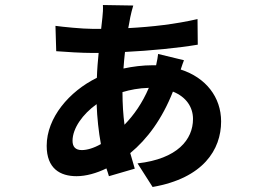

<svg xmlns="http://www.w3.org/2000/svg" viewBox="-20 -696 1040 765"><path d="M476 -199C471 -238 468 -281 468 -329C498 -338 533 -345 573 -346C547 -285 513 -237 476 -199ZM306 -98C280 -98 269 -112 269 -135C269 -185 310 -242 365 -281C367 -226 373 -171 382 -122C354 -106 327 -98 306 -98ZM610 -481C609 -471 606 -453 602 -436H588C549 -436 509 -431 472 -423C473 -445 476 -467 478 -489C580 -494 691 -505 768 -518L767 -620C680 -600 587 -589 491 -584C494 -600 497 -614 499 -627C503 -644 506 -659 511 -674L390 -676C391 -663 390 -641 388 -626L383 -581H349C308 -581 229 -589 201 -593L204 -492C241 -489 306 -485 349 -485H373C370 -454 367 -421 366 -386C256 -332 166 -227 166 -115C166 -24 220 6 285 6C323 6 365 -6 404 -25C408 -14 411 -4 414 6L517 -24C511 -44 505 -64 499 -86C567 -142 626 -222 669 -331C722 -310 749 -269 749 -222C749 -140 687 -63 528 -45L588 49C790 14 861 -100 861 -212C861 -309 800 -387 700 -419C705 -434 710 -449 713 -456Z"/></svg>

Font: Genne Gothic Bold
Style: Regular
Weight: 700
Designer: Ryoko NISHIZUKA (kana & ideographs); Paul D. Hunt (Latin, Greek & Cyrillic); Wenlong ZHANG (bopomofo); Sandoll Communica
Foundry: Adobe Systems Incorporated
Version: Version 1.004;PS 1.004;hotconv 16.6.51;makeotf.lib2.5.65220